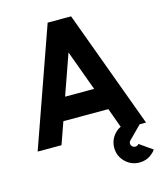

<svg xmlns="http://www.w3.org/2000/svg" viewBox="-131 -795 928 1102"><g transform="rotate(-15 333.0 -244.0)"><path d="M658 161.3 581 107.3Q580 108.7 578 110.7Q570.3 117.7 560.3 117.7Q550.3 117.7 542.7 110.7Q534.7 102.7 534.7 92.7Q534.7 82.3 542.7 75L633.3 -16H512.7Q491 -7 478.3 6.3Q441 43 441 93.3Q441 142 476 177Q511 212 560.3 212Q609.3 212 644.3 177Q648 173.3 651.3 169.7Q654.7 166 658 161.3ZM244.7 -263.7 329.3 -503.7 417.3 -263.7ZM198.7 -130.3H466L513.3 0H655L397.3 -700H258L11 0H152.7Z"/></g></svg>

Font: Unageo Variable
Style: Regular
Weight: 300
Designer: Richard Sepsi
Foundry: Richard Sepsi
Version: Version 2.200